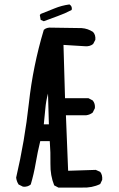

<svg xmlns="http://www.w3.org/2000/svg" viewBox="-20 -838 540 868"><path d="M244 10 225 0Q207 -45 208 -97Q209 -149 205 -200H162Q150 -151 141.5 -101Q133 -51 119 -4Q105 8 84 6L64 -4Q55 -18 53 -35Q92 -202 110.5 -371Q129 -540 178 -703Q191 -715 213 -713L349 -711Q378 -709 401 -693Q413 -680 411 -658L401 -639Q386 -627 364 -629L267 -635L274 -394H380L399 -384Q411 -370 409 -349L399 -329Q386 -319 370 -317H278L288 -66L413 -70L433 -61Q444 -47 442 -25L433 -6Q396 12 351 10ZM201 -276 197 -415Q188 -382 185 -347Q182 -312 178 -276ZM178 -742 164 -748 160 -770 164 -775Q195 -787 226.5 -800Q258 -813 294 -818Q308 -809 304 -793Q274 -777 241.5 -765.5Q209 -754 178 -742Z"/></svg>

Font: Kosefont JP
Style: Regular
Weight: 400
Designer: Nozomi Seto 瀬戸のぞみ
Version: Version 3.00;June 19, 2020